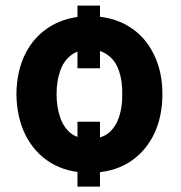

<svg xmlns="http://www.w3.org/2000/svg" viewBox="-20 -611 653 691"><path d="M339.8 -590.8Q339.8 -534.2 339.8 -365.2Q320.3 -365.2 258.8 -365.2Q258.8 -421.9 258.8 -590.8Q279.3 -590.8 339.8 -590.8ZM339.8 -172.9Q339.8 -114.3 339.8 60.5Q320.3 60.5 258.8 60.5Q258.8 2 258.8 -172.9Q279.3 -172.9 339.8 -172.9ZM301.8 10.7Q221.7 10.7 162.1 -25.4Q103.5 -61.5 71.3 -126Q40 -189.5 39.1 -272.5Q40 -355.5 71.3 -418Q103.5 -481.4 162.1 -516.6Q221.7 -552.7 301.8 -552.7Q382.8 -552.7 442.4 -516.6Q501 -481.4 532.2 -418Q564.5 -355.5 564.5 -272.5Q564.5 -189.5 533.2 -126Q501 -61.5 442.4 -25.4Q382.8 10.7 301.8 10.7ZM301.8 -111.3Q343.8 -111.3 370.1 -131.8Q396.5 -153.3 408.2 -189.5Q420.9 -225.6 419.9 -272.5Q420.9 -319.3 408.2 -355.5Q396.5 -391.6 370.1 -411.1Q343.8 -432.6 301.8 -432.6Q260.7 -432.6 234.4 -411.1Q208 -390.6 196.3 -354.5Q183.6 -319.3 183.6 -272.5Q183.6 -225.6 196.3 -189.5Q208 -153.3 234.4 -131.8Q260.7 -111.3 301.8 -111.3Z"/></svg>

Font: DeepSea
Style: Bold
Weight: 700
Designer: Stem
Version: Version 3.019;git-0a5106e0b